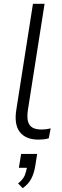

<svg xmlns="http://www.w3.org/2000/svg" viewBox="-20 -725 325 1008"><path d="M182 8Q115 8 84 -32Q53 -72 66 -151L153 -705H214L127 -151Q121 -113 126.5 -89.5Q132 -66 150 -55.5Q168 -45 198 -45Q210 -45 222 -46.5Q234 -48 246 -51L236 1Q224 5 209.5 6.5Q195 8 182 8ZM99 263 75 238Q102 216 110 195.5Q118 175 123 148L139 156H79L91 83H175L165 147Q159 185 144 213.5Q129 242 99 263Z"/></svg>

Font: Nunito Sans 12pt ExtraLight 12pt Light
Style: Italic
Weight: 300
Italic angle: -9°
Version: Version 3.101;gftools[0.9.27]